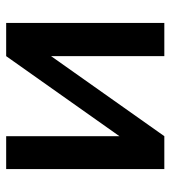

<svg xmlns="http://www.w3.org/2000/svg" viewBox="14 -554 540 607"><g transform="rotate(-90 283.5 -250.0)"><path d="M53 0H157L410 -358V0H515V-500H410L157 -142V-500H53Z"/></g></svg>

Font: LT Wave Alt Medium
Style: Regular
Weight: 500
Designer: Daniel Lyons
Version: Version 2.5 (Glyphs App)